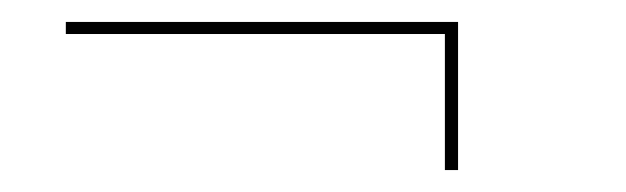

<svg xmlns="http://www.w3.org/2000/svg" viewBox="-20 -308 571 175"><path d="M389 -288V-277H40V-288ZM397.5 -153H385.5V-288H397.5Z"/></svg>

Font: Hepta Slab ExtraLight Thin
Style: Regular
Weight: 250
Version: Version 1.102